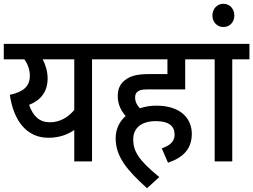

<svg xmlns="http://www.w3.org/2000/svg" viewBox="-20 -854 1340 1016"><path d="M558 -622H0V-540H109C125 -518 138 -487 138 -454C138 -397 104 -368 32 -352C52 -215 121 -125 236 -125C294 -125 338 -142 373 -166V0H467V-540H558ZM134 -299C197 -324 232 -370 232 -439C232 -474 222 -509 206 -540H373V-272C341 -234 298 -207 244 -207C189 -207 155 -239 134 -299Z M836 -69 869 7C950 -20 995 -67 995 -146C995 -223 940 -295 807 -295C777 -295 747 -290 720 -281C704 -298 695 -317 695 -338C695 -350 698 -361 707 -368C717 -377 729 -381 764 -381H960V-540H1051V-622H544V-540H866V-462H768C702 -462 667 -451 639 -428C616 -410 603 -383 603 -346C603 -301 622 -266 645 -240C613 -212 592 -172 592 -122C592 -24 654 48 758 142L823 83C710 -9 685 -56 685 -117C685 -176 728 -213 804 -213C875 -213 904 -186 904 -141C904 -103 875 -82 836 -69Z M1209 -540H1300V-622H1038V-540H1116V0H1209Z M1104 -772C1104 -737 1129 -711 1162 -711C1196 -711 1220 -737 1220 -772C1220 -807 1196 -834 1162 -834C1129 -834 1104 -807 1104 -772Z"/></svg>

Font: Noto Sans SemiCondensed Medium
Style: Regular
Weight: 500
Width: 4
Designer: Monotype Design Team
Foundry: Monotype Imaging Inc.
Version: Version 2.013